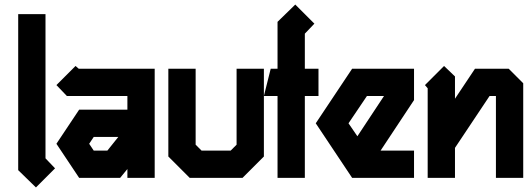

<svg xmlns="http://www.w3.org/2000/svg" viewBox="-20 -782 2320 844"><path d="M60 -720H180V-86L222 -42L138 42L60 -34Z M312 -492 326 -480H660V0H540V-39L508 0H328L228 -150L328 -300H540V-360H274L228 -408ZM392 -180 372 -150 392 -120H452L500 -180Z M720 -480H840V-146L866 -120H994L1020 -146V-480H1140V-94L1046 0H814L720 -94Z M1278 -762 1362 -678 1320 -634V-480H1380V-360H1320V0H1200V-360H1140L1170 -480H1200V-686Z M1528 -480H1800V-342L1653 -120H1800V0H1528L1368 -240ZM1593 -360 1512 -240 1551 -183 1668 -360Z M1932 -492 1980 -446V-348L2068 -480H2216L2280 -416V0H2160V-360H2132L1980 -132V0H1860V-394L1848 -408Z"/></svg>

Font: SOV_raksil
Style: bold
Weight: 700
Version: Version 1.00